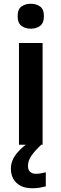

<svg xmlns="http://www.w3.org/2000/svg" viewBox="-20 -771 327 1023"><path d="M144 -751Q173 -751 193.5 -736.5Q214 -722 214 -685Q214 -648 193.5 -633Q173 -618 144 -618Q115 -618 94.5 -633Q74 -648 74 -685Q74 -722 94.5 -736.5Q115 -751 144 -751ZM207 -542V0H81V-542ZM129 113Q129 134 140.5 144.5Q152 155 171 155Q187 155 200.5 152Q214 149 224 147V222Q208 226 191.5 229Q175 232 153 232Q98 232 68 203.5Q38 175 38 127Q38 84 69.5 46Q101 8 141 -16L200 0Q166 32 147.5 58.5Q129 85 129 113Z"/></svg>

Font: Noto Sans Gujarati UI SemiBold
Style: Regular
Weight: 600
Designer: Jelle Bosma - Monotype Design Team, Universal Thirst
Foundry: Monotype Imaging Inc.
Version: Version 2.106; ttfautohint (v1.8.4.7-5d5b)